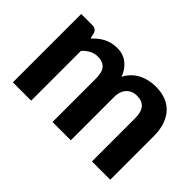

<svg xmlns="http://www.w3.org/2000/svg" viewBox="-90 -774 1024 1024"><g transform="rotate(45 422.0 -262.0)"><path d="M57 0V-515.5H142Q168 -515.5 176.5 -491.5L184.5 -458Q198 -472 212.2 -484Q226.5 -496 243 -504.8Q259.5 -513.5 278.8 -518.5Q298 -523.5 320.5 -523.5Q368 -523.5 399 -498.2Q430 -473 446 -431Q458.5 -455.5 476.8 -473.2Q495 -491 516.8 -502Q538.5 -513 562.8 -518.2Q587 -523.5 611.5 -523.5Q655 -523.5 688.5 -510.5Q722 -497.5 744.8 -472.2Q767.5 -447 779.5 -410.5Q791.5 -374 791.5 -327.5V0H653.5V-327.5Q653.5 -418 576 -418Q558.5 -418 543.8 -412.2Q529 -406.5 517.8 -395Q506.5 -383.5 500.2 -366.5Q494 -349.5 494 -327.5V0H356V-327.5Q356 -376.5 336.8 -397.2Q317.5 -418 280 -418Q256 -418 234.8 -406.8Q213.5 -395.5 195 -375.5V0Z"/></g></svg>

Font: LatoLatin Heavy
Style: Regular
Weight: 800
Designer: Lukasz Dziedzic with Adam Twardoch and Botio Nikoltchev
Foundry: tyPoland Lukasz Dziedzic
Version: Version 2.015; 2015-08-06; http://www.latofonts.com/